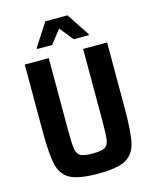

<svg xmlns="http://www.w3.org/2000/svg" viewBox="-131 -979 864 1074"><g transform="rotate(-15 301.5 -442.0)"><path d="M63 -306V-688H202V-266Q202 -189 207.5 -159.5Q213 -130 232.5 -119.5Q252 -109 302 -109Q352 -109 371.5 -119.5Q391 -130 396 -159.5Q401 -189 401 -266V-688H540V-306Q540 -169 525.5 -107Q511 -45 462 -18.5Q413 8 302 8Q191 8 141.5 -18.5Q92 -45 77.5 -107Q63 -169 63 -306ZM152 -754V-761L237 -892H365L452 -761V-754H364L301 -833L239 -754Z"/></g></svg>

Font: Saira Semi Condensed SemiBold
Style: Regular
Weight: 600
Width: 4
Designer: Hector Gatti with collaboration of the Omnibus-Type team
Foundry: Omnibus-Type
Version: Version 1.001; ttfautohint (v1.8)